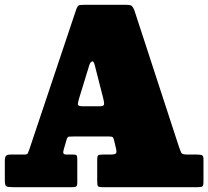

<svg xmlns="http://www.w3.org/2000/svg" viewBox="-20 -775 862 795"><path d="M0 -28.5V-110.5Q0 -123.5 4.5 -129.2Q9 -135 23 -135H80.5Q93 -135 95 -140.2Q97 -145.5 100.5 -153.5L296.5 -738.5Q301.5 -750.5 306.2 -752.8Q311 -755 328 -755H503Q520.5 -755 525.8 -750.2Q531 -745.5 536 -733.5L721.5 -165.5Q727 -151.5 730.2 -143.2Q733.5 -135 755 -135H796Q809 -135 815.8 -132.5Q822.5 -130 822.5 -115.5V-22.5Q822.5 -7.5 818.5 -3.8Q814.5 0 800 0H403Q388 0 385.2 -4.8Q382.5 -9.5 382.5 -24.5V-113.5Q382.5 -128 386.2 -131.5Q390 -135 404 -135H436Q456 -135 460 -139.8Q464 -144.5 460.5 -159.5L452.5 -193.5Q450 -204 446.8 -207Q443.5 -210 429 -210H287Q272 -210 265.5 -209.2Q259 -208.5 256 -197.5L244 -156.5Q240.5 -144.5 242.8 -139.8Q245 -135 256.5 -135H283.5Q295.5 -135 297.8 -130.8Q300 -126.5 300 -114.5V-18.5Q300 -6 295.5 -3Q291 0 279.5 0H33Q12 0 6 -3.8Q0 -7.5 0 -28.5ZM349.5 -504.5 307.5 -367.5Q304 -356 302.5 -345.5Q301 -335 321 -335H394Q411.5 -335 411 -345Q410.5 -355 408 -365.5L372 -506.5Q367.5 -524 360.2 -520.2Q353 -516.5 349.5 -504.5Z"/></svg>

Font: Besley* Narrow Fatface
Style: Regular
Weight: 900
Width: 4
Designer: Owen Earl
Foundry: indestructible type*
Version: Version 3.000; ttfautohint (v1.8.3)